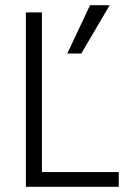

<svg xmlns="http://www.w3.org/2000/svg" viewBox="-20 -722 514 742"><path d="M294 -515H240L328 -702H404ZM439 0H80V-674H142V-57H439Z"/></svg>

Font: Hind Jalandhar Light
Style: Regular
Weight: 300
Designer: Namrata Goyal
Foundry: Indian Type Foundry
Version: Version 0.702;PS 1.0;hotconv 1.0.81;makeotf.lib2.5.63406